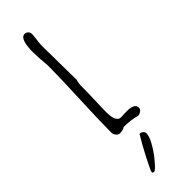

<svg xmlns="http://www.w3.org/2000/svg" viewBox="-309 -669 941 941"><g transform="rotate(-45 162.0 -198.5)"><path d="M150.9 -320.3Q150.9 -360.8 149.4 -440.4Q147.9 -520.5 147.9 -560.5Q147.9 -574.7 151.4 -598.6Q154.8 -622.6 154.8 -636.7Q154.8 -647 147.2 -654.3Q139.6 -661.6 129.4 -661.6Q94.7 -661.6 94.7 -566.9Q94.7 -535.6 100.6 -473.1V-465.8Q100.6 -385.7 94.2 -242.7Q87.9 -98.6 87.9 -19Q87.9 -6.8 96.4 3.4Q105 13.7 116.2 13.7Q134.8 13.7 150.4 4.4Q203.1 4.4 239.7 16.1Q252 14.6 261 7.3Q270 0 270 -10.3Q270 -39.6 216.3 -39.6Q202.6 -39.6 193.4 -39.1L174.8 -38.1Q141.1 -38.1 141.1 -106.9Q141.1 -140.6 143.1 -187Q145 -233.4 145 -266.1V-278.3Q145 -306.6 150.9 -320.3ZM207.5 105Q207.5 96.7 199.7 89.8Q191.9 83 184.6 83Q181.6 83 180.2 85Q156.2 123.5 123.5 186.8Q90.8 250 90.8 257.3Q90.8 265.1 99.1 265.1H101.1Q103.5 265.1 107.4 262.7Q123 251 147.2 220.7Q171.4 190.4 189.5 157.7Q207.5 125 207.5 105Z"/></g></svg>

Font: Amatica SC
Style: Bold
Weight: 400
Designer: Vernon Adams, Ben Nathan
Foundry: newtypography
Version: Version 2.000